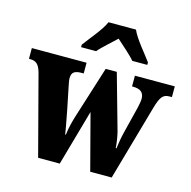

<svg xmlns="http://www.w3.org/2000/svg" viewBox="-116 -876 981 986"><g transform="rotate(15 375.0 -383.0)"><path d="M238 -619V-606H318C337 -630 386 -672 413 -698C440 -674 496 -625 510 -606H590V-619C563 -657 506 -721 487 -766H341C322 -721 265 -657 238 -619ZM60 -426 172 0H287L371 -297L449 0H563L677 -401C695 -464 709 -479 743 -479H755V-536H543V-479H548C587 -479 607 -464 607 -430C607 -419 603 -397 599 -380L564 -240C556 -207 552 -182 548 -151H544C543 -173 538 -209 531 -236L448 -531H389L301 -252C292 -223 282 -183 279 -152H275C271 -182 261 -231 252 -279L229 -392C226 -407 222 -426 222 -437C222 -470 240 -479 275 -479H286V-536H-5V-479H-2C32 -479 47 -468 60 -426Z"/></g></svg>

Font: Noto Serif Myanmar Condensed Black
Style: Regular
Weight: 900
Width: 3
Designer: Ben Mitchell and the Monotype Design Team
Foundry: Monotype Imaging Inc.
Version: Version 2.106